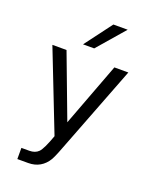

<svg xmlns="http://www.w3.org/2000/svg" viewBox="-154 -750 807 1009"><g transform="rotate(20 250.0 -245.5)"><path d="M342.8 -145.5Q324.2 -97.7 294.9 -21.5Q254.9 85.9 241.2 109.4Q222.7 140.6 194.8 156.7Q167 172.9 129.9 172.9H69.3V110.4H113.3Q146.5 110.4 165 91.3Q183.6 72.3 211.9 -6.8L37.1 -454.1H116.2L250 -98.6L383.8 -454.1H461.9ZM301.8 -664.1H381.8L250 -511.7H187.5Z"/></g></svg>

Font: BabelStone Xiangqi Colour
Style: Regular
Weight: 400
Designer: Andrew West
Foundry: BabelStone
Version: Version 11.001 November 01, 2021